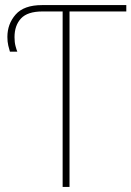

<svg xmlns="http://www.w3.org/2000/svg" viewBox="-20 -734 516 754"><path d="M226 0H253V-689H476V-714H145Q74 -714 41.5 -677Q9 -640 9 -589Q9 -570 12.5 -555Q16 -540 19 -531H48Q45 -538 41 -553Q37 -568 37 -588Q37 -634 62.5 -661.5Q88 -689 147 -689H226Z"/></svg>

Font: Noto Sans Display Thin
Style: Regular
Weight: 250
Designer: Monotype Design Team
Foundry: Monotype Imaging Inc.
Version: Version 1.900